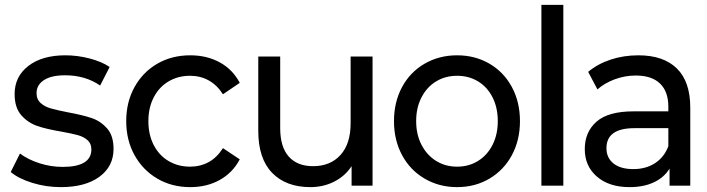

<svg xmlns="http://www.w3.org/2000/svg" viewBox="-20 -762 2901 788"><path d="M112.5 -11.5C150.2 0.2 189.3 6 230 6C296.7 6 349.3 -8.2 388 -36.5C426.7 -64.8 446 -103 446 -151C446 -187 437.2 -215 419.5 -235C401.8 -255 380.7 -269.2 356 -277.5C331.3 -285.8 299 -293.7 259 -301C228.3 -307 204.8 -312.3 188.5 -317C172.2 -321.7 158.3 -329 147 -339C135.7 -349 130 -362.7 130 -380C130 -402 140 -419.7 160 -433C180 -446.3 209 -453 247 -453C302.3 -453 350.3 -439 391 -411L430 -487C408.7 -501.7 381.3 -513.3 348 -522C314.7 -530.7 281.3 -535 248 -535C184.7 -535 134.2 -520.5 96.5 -491.5C58.8 -462.5 40 -424 40 -376C40 -338.7 49.2 -309.7 67.5 -289C85.8 -268.3 107.7 -253.7 133 -245C158.3 -236.3 191 -228.7 231 -222C260.3 -216.7 283 -211.8 299 -207.5C315 -203.2 328.3 -196.3 339 -187C349.7 -177.7 355 -165 355 -149C355 -101 315.7 -77 237 -77C205 -77 173.3 -82 142 -92C110.7 -102 84 -115.3 62 -132L24 -56C45.3 -38 74.8 -23.2 112.5 -11.5Z M625.5 -29C665.2 -5.7 710.3 6 761 6C806.3 6 846.7 -3.8 882 -23.5C917.3 -43.2 944.7 -71.3 964 -108L895 -154C879 -128.7 859.7 -109.7 837 -97C813.7 -84.3 788 -78 760 -78C727.3 -78 698 -85.7 672 -101C646 -116.3 625.7 -138.2 611 -166.5C596.3 -194.8 589 -227.7 589 -265C589 -301.7 596.3 -334.2 611 -362.5C625.7 -390.8 646 -412.7 672 -428C698 -443.3 727.3 -451 760 -451C788 -451 813.5 -444.7 836.5 -432C859.5 -419.3 879 -400.3 895 -375L964 -422C944.7 -458.7 917.3 -486.7 882 -506C846.7 -525.3 806.3 -535 761 -535C710.3 -535 665.2 -523.5 625.5 -500.5C585.8 -477.5 554.7 -445.5 532 -404.5C509.3 -363.5 498 -317 498 -265C498 -213 509.3 -166.5 532 -125.5C554.7 -84.5 585.8 -52.3 625.5 -29Z M1509 -530H1419V-256C1419 -200 1405.2 -156.7 1377.5 -126C1349.8 -95.3 1312.3 -80 1265 -80C1221.7 -80 1188.3 -93.2 1165 -119.5C1141.7 -145.8 1130 -184.7 1130 -236V-530H1040V-225C1040 -149 1059 -91.5 1097 -52.5C1135 -13.5 1187.3 6 1254 6C1289.3 6 1321.8 -1.5 1351.5 -16.5C1381.2 -31.5 1405 -52.7 1423 -80V0H1509Z M1722.5 -29C1762.2 -5.7 1806.7 6 1856 6C1905.3 6 1949.7 -5.7 1989 -29C2028.3 -52.3 2059 -84.5 2081 -125.5C2103 -166.5 2114 -213 2114 -265C2114 -317 2103 -363.5 2081 -404.5C2059 -445.5 2028.3 -477.5 1989 -500.5C1949.7 -523.5 1905.3 -535 1856 -535C1806.7 -535 1762.2 -523.5 1722.5 -500.5C1682.8 -477.5 1652 -445.5 1630 -404.5C1608 -363.5 1597 -317 1597 -265C1597 -213 1608 -166.5 1630 -125.5C1652 -84.5 1682.8 -52.3 1722.5 -29ZM1942 -101.5C1916.7 -85.8 1888 -78 1856 -78C1824 -78 1795.3 -85.8 1770 -101.5C1744.7 -117.2 1724.7 -139.2 1710 -167.5C1695.3 -195.8 1688 -228.3 1688 -265C1688 -301.7 1695.3 -334.2 1710 -362.5C1724.7 -390.8 1744.7 -412.7 1770 -428C1795.3 -443.3 1824 -451 1856 -451C1888 -451 1916.7 -443.3 1942 -428C1967.3 -412.7 1987.2 -390.8 2001.5 -362.5C2015.8 -334.2 2023 -301.7 2023 -265C2023 -228.3 2015.8 -195.8 2001.5 -167.5C1987.2 -139.2 1967.3 -117.2 1942 -101.5Z M2202 -742V0H2292V-742Z M2758 -481C2721.3 -517 2668.7 -535 2600 -535C2560 -535 2522.2 -529.2 2486.5 -517.5C2450.8 -505.8 2420 -489 2394 -467L2432 -395C2451.3 -412.3 2475 -426.2 2503 -436.5C2531 -446.8 2559.7 -452 2589 -452C2633 -452 2666.3 -441 2689 -419C2711.7 -397 2723 -365.3 2723 -324V-305H2580C2510.7 -305 2460 -290.8 2428 -262.5C2396 -234.2 2380 -196.7 2380 -150C2380 -103.3 2396.7 -65.7 2430 -37C2463.3 -8.3 2508 6 2564 6C2602 6 2635 -0.5 2663 -13.5C2691 -26.5 2712.7 -45.3 2728 -70V0H2813V-320C2813 -391.3 2794.7 -445 2758 -481ZM2668.5 -92.5C2643.5 -76.2 2613.7 -68 2579 -68C2544.3 -68 2517.3 -75.7 2498 -91C2478.7 -106.3 2469 -127.3 2469 -154C2469 -208.7 2507.3 -236 2584 -236H2723V-162C2711.7 -132 2693.5 -108.8 2668.5 -92.5Z"/></svg>

Font: Rookery
Style: Regular
Weight: 400
Designer: Ryan Kimball / Julieta Ulanovsky
Foundry: Motorola Mobility LLC.
Version: Version 1.0